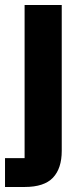

<svg xmlns="http://www.w3.org/2000/svg" viewBox="-29 -545 335 765"><path d="M-9 85H69V-525H217V56Q217 126 182 163Q147 200 69 200H-9Z"/></svg>

Font: Aneliza ExtraBold
Style: Regular
Weight: 800
Designer: Mike Abbink, Paul van der Laan, Pieter van Rosmalen
Foundry: Bold Monday
Version: Version 3.001;September 8, 2019;FontCreator 11.5.0.2425 64-b